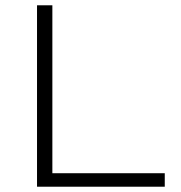

<svg xmlns="http://www.w3.org/2000/svg" viewBox="-20 -706 685 726"><path d="M120 0V-686H178V-51H603V0Z"/></svg>

Font: Archivo Expanded Thin
Style: Regular
Weight: 250
Width: 7
Designer: Hector Gatti
Foundry: Omnibus-Type
Version: Version 2.001